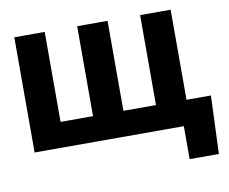

<svg xmlns="http://www.w3.org/2000/svg" viewBox="-77 -643 1067 896"><g transform="rotate(-10 456.5 -195.0)"><path d="M44.4 -545.9H188.5V-119.6H342.3V-545.9H486.3V-119.6H640.6V-545.9H785.2V-119.1H900.9L890.1 156.2H751.5V0H44.4Z"/></g></svg>

Font: Inter Tight
Style: Bold
Weight: 700
Designer: Rasmus Andersson
Foundry: rsms
Version: Version 3.004; ttfautohint (v1.8.4.7-5d5b)